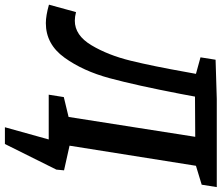

<svg xmlns="http://www.w3.org/2000/svg" viewBox="-112 -660 925 802"><g transform="rotate(90 351.0 -259.5)"><path d="M722 -639 643 -615 559 -87 662 -64 659 -32 552 183H482L533 0H346L356 -63L439 -83L522 -612L354 -611L343 -552Q307 -365 277 -254Q247 -143 191 -65.5Q135 12 47 12Q16 12 -30 -1L1 -114Q21 -109 37 -109Q98 -109 139.5 -178.5Q181 -248 204 -342Q227 -436 252 -577Q254 -587 259 -615L190 -634L200 -697L364 -702H732Z"/></g></svg>

Font: Bitter Pro SemiBold
Style: Italic
Weight: 600
Italic angle: -9°
Designer: Sol Matas, and Bitter project Authors
Foundry: Sol Matas
Version: Version 1.010